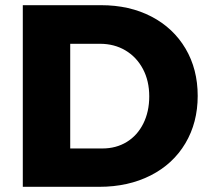

<svg xmlns="http://www.w3.org/2000/svg" viewBox="-20 -721 806 741"><path d="M743 -351Q743 -248 695.5 -168Q648 -88 561.5 -44Q475 0 363 0H68V-701H370Q480 -701 564.5 -657Q649 -613 696 -533.5Q743 -454 743 -351ZM556 -349Q556 -409 531.5 -455Q507 -501 464 -526.5Q421 -552 366 -552H251V-148H375Q428 -148 469 -173Q510 -198 533 -244Q556 -290 556 -349Z"/></svg>

Font: Gontserrat
Style: Bold
Weight: 700
Designer: Julieta Ulanovsky
Foundry: Julieta Ulanovsky
Version: Version 6.001